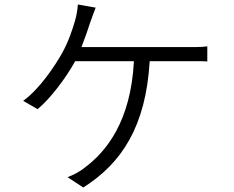

<svg xmlns="http://www.w3.org/2000/svg" viewBox="-20 -803 1040 853"><path d="M645 -531H818C841 -531 873 -532 901 -530V-597C873 -593 839 -594 814 -594H342C358 -635 371 -673 381 -704C388 -725 397 -747 405 -769L326 -783C324 -758 320 -734 313 -710C302 -672 285 -620 257 -569C223 -508 155 -407 83 -355L147 -318C205 -366 273 -457 314 -531H575C561 -264 453 -130 356 -58C334 -40 307 -26 280 -16L350 30C521 -78 628 -242 645 -531Z"/></svg>

Font: Glow Sans SC Normal
Style: Regular
Weight: 400
Designer: Ryoko NISHIZUKA (kana, bopomofo & ideographs); Paul D. Hunt (Latin, Greek & Cyrillic); Sandoll Communications, Soo-young
Version: Version 0.93